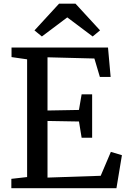

<svg xmlns="http://www.w3.org/2000/svg" viewBox="-20 -994 674 1014"><path d="M123.2 -58.9V-680.7L40.9 -692.5V-743H550.4L564.3 -587.7H507.4L478.5 -685L230.9 -691.4V-410.4L396.9 -413.4L411.1 -495.9H466.6V-266.6H411.1L397.1 -352.3L230.9 -355.2V-56.1L511.8 -65.6L565.5 -191.9L623.9 -174.4L595 0H39.9V-49.5ZM291.8 -974.5H378.8L508.4 -833.6L469.4 -801.4L335.3 -902.2L201.2 -801.4L162.1 -833.4Z"/></svg>

Font: Merriweather 7pt Light
Style: Regular
Weight: 300
Designer: Eben Sorkin
Foundry: Eben Sorkin
Version: Version 2.200;gftools[0.9.31]